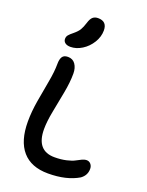

<svg xmlns="http://www.w3.org/2000/svg" viewBox="-181 -1076 911 1186"><g transform="rotate(20 274.0 -483.0)"><path d="M150.9 -761.2Q128.4 -761.2 115.7 -771Q103 -780.8 103 -796.9Q103 -811.5 111.6 -822Q120.1 -832.5 142.1 -850.1Q165 -869.1 175.5 -886.5Q186 -903.8 195.8 -935.1Q204.6 -964.4 218 -975.6Q231.4 -986.8 252 -986.8Q311 -986.8 311 -926.8Q311 -885.3 287.1 -846.4Q263.2 -807.6 226.1 -784.4Q189 -761.2 150.9 -761.2ZM288.1 21Q176.8 21 119.4 -45.2Q62 -111.3 62 -238.8Q62 -303.7 74.5 -377Q86.9 -450.2 99.4 -517.3Q111.8 -584.5 111.8 -634.8Q111.8 -666 122.3 -682.1Q132.8 -698.2 159.2 -698.2Q190.9 -698.2 208 -673.8Q225.1 -649.4 225.1 -611.8Q225.1 -555.2 211.7 -484.4Q198.2 -413.6 185.1 -345.9Q171.9 -278.3 171.9 -229Q171.9 -86.9 292 -86.9Q335 -86.9 369.1 -95Q403.3 -103 420.4 -112.5Q437.5 -122.1 454.8 -130.1Q472.2 -138.2 485.8 -138.2Q502.4 -138.2 513.2 -125.5Q523.9 -112.8 523.9 -94.2Q523.9 -51.8 487.8 -25.9Q409.2 21 288.1 21Z"/></g></svg>

Font: Shantell Sans Bouncy
Style: Regular
Weight: 500
Designer: Stephen Nixon, Anya Danilova, Shantell Martin
Foundry: Arrow Type
Version: Version 1.006;[9816181b4]